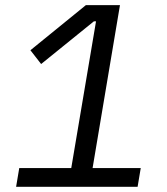

<svg xmlns="http://www.w3.org/2000/svg" viewBox="-20 -718 640 738"><path d="M508.9 0 521 -72.1H335.9L441.1 -698.2H310L96.9 -524.9L138.1 -471.9L340.9 -636H349.1L253.9 -72.1H54L41.9 0Z"/></svg>

Font: Margiela Mono Italic Italic
Style: Regular
Weight: 400
Designer: Mike Abbink, Paul van der Laan, Pieter van Rosmalen
Foundry: Bold Monday
Version: Version 2.003 2021